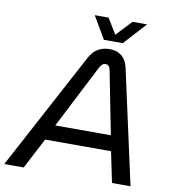

<svg xmlns="http://www.w3.org/2000/svg" viewBox="-132 -960 925 1041"><g transform="rotate(10 330.5 -440.0)"><path d="M-38 0 305 -642Q326 -682 354.5 -697.5Q383 -713 417 -713Q457 -713 483.5 -691.5Q510 -670 519 -628L657 0H555L520 -169H157L69 0ZM198 -254H504L436 -600Q433 -615 427 -622Q421 -629 409 -629Q398 -629 390.5 -622Q383 -615 376 -602ZM377 -757 305 -880H381L433 -795L513 -880H593L481 -757Z"/></g></svg>

Font: MuseoModerno
Style: Italic
Weight: 400
Italic angle: -9°
Designer: Pablo Cosgaya, Héctor Gatti, Marcela Romero, and the Authors of The MuseoModerno Project.
Foundry: Omnibus-Type Team
Version: Version 1.003